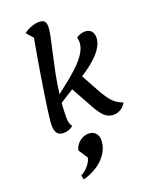

<svg xmlns="http://www.w3.org/2000/svg" viewBox="-204 -876 1055 1361"><g transform="rotate(-20 323.5 -196.0)"><path d="M183 -156 194 -216 333 -326Q374 -360 409.5 -396Q445 -432 466.5 -469.5Q488 -507 488 -545Q488 -553 486.5 -561.5Q485 -570 483 -578Q497 -589 515 -594.5Q533 -600 549 -600Q578 -600 595 -582Q612 -564 612 -533Q612 -481 563 -423Q514 -365 407 -298ZM162 25Q132 25 116 5.5Q100 -14 100 -54Q100 -72 104.5 -112Q109 -152 117 -207Q125 -262 135 -325.5Q145 -389 155.5 -453.5Q166 -518 176.5 -577Q187 -636 195 -682L151 -732Q175 -752 207.5 -763.5Q240 -775 266 -775Q294 -775 306 -762.5Q318 -750 318 -720Q318 -695 308 -647.5Q298 -600 283 -535Q268 -470 252.5 -393Q237 -316 227 -232.5Q217 -149 217 -64Q217 -46 222 -29Q227 -12 237 -3Q223 10 204 17.5Q185 25 162 25ZM542 25Q504 25 476 1.5Q448 -22 414 -84L309 -274L403 -343L504 -159Q528 -117 555.5 -85Q583 -53 635 -33Q618 -4 593 10.5Q568 25 542 25ZM184 383 176 350Q211 333 235.5 302Q260 271 263 246L218 178Q222 154 238 133.5Q254 113 277 101Q300 89 325 89Q360 89 378 110Q396 131 396 161Q396 199 380.5 233.5Q365 268 337 297Q309 326 270 348Q231 370 184 383Z"/></g></svg>

Font: Lemonada
Style: Regular
Weight: 400
Designer: Mohamed Gaber (Arabic), Eduardo Tunni (Latin)
Foundry: Kief Type Foundry
Version: Version 4.005